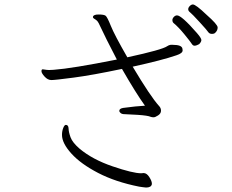

<svg xmlns="http://www.w3.org/2000/svg" viewBox="-20 -806 1040 861"><path d="M947 -661Q942 -654 930.5 -654Q919 -654 913.5 -662.5Q908 -671 874.5 -707.5Q841 -744 832.5 -750.5Q824 -757 824 -764.5Q824 -772 831 -779Q838 -786 845 -786Q858 -786 906 -740Q956 -696 956 -683Q956 -670 947 -661ZM397 -731Q399 -741 422.5 -741Q446 -741 453.5 -735.5Q461 -730 477 -690Q493 -650 551 -549Q708 -583 730 -599Q737 -604 745 -605H755Q795 -605 798 -588Q799 -585 799 -580Q799 -567 771 -558Q707 -536 575 -507Q655 -373 693 -331Q702 -322 702 -309.5Q702 -297 689 -288.5Q676 -280 669 -280Q662 -280 656 -282Q643 -288 597 -291Q551 -294 539 -294Q527 -294 521 -299Q515 -304 515 -309Q515 -319 532 -322Q591 -330 630 -332Q589 -389 527 -497Q394 -469 310.5 -458Q227 -447 210.5 -447Q194 -447 180 -462.5Q166 -478 166 -486.5Q166 -495 171 -495H173Q191 -492 200 -492L221 -493Q303 -499 504 -539Q448 -647 434.5 -677.5Q421 -708 414.5 -713.5Q408 -719 402.5 -722Q397 -725 397 -729ZM873 -608Q870 -607 864.5 -604Q859 -601 852 -601Q845 -601 839.5 -610Q834 -619 807 -652Q780 -685 758 -703Q753 -708 753 -715.5Q753 -723 759.5 -730Q766 -737 774 -737Q794 -737 863 -658Q883 -635 883 -626.5Q883 -618 873 -608ZM613 -29 624 -30Q638 -30 649.5 -12Q661 6 661 17V20Q658 35 635 35Q629 35 621.5 33.5Q614 32 604 31Q498 10 420 -30.5Q342 -71 300 -117.5Q258 -164 258 -201Q258 -218 263.5 -232Q269 -246 275 -246Q287 -246 287.5 -229.5Q288 -213 296.5 -190Q305 -167 336 -140Q394 -91 485 -60Q576 -29 613 -29Z"/></svg>

Font: LXGW WenKai Lite Light
Style: Regular
Weight: 300
Designer: LXGW / Fontworks Inc.
Foundry: LXGW / Fontworks Inc.
Version: Version 1.511; March 25, 2025